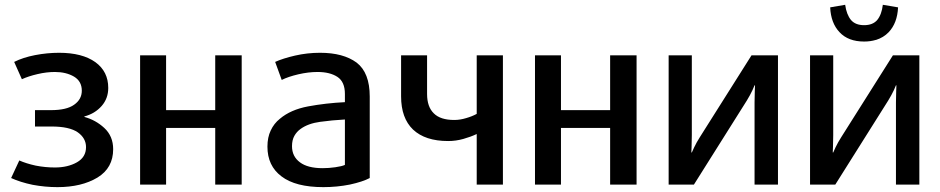

<svg xmlns="http://www.w3.org/2000/svg" viewBox="-20 -770 3922 801"><path d="M452.1 -147.5Q452.1 -202.1 415 -236.3Q378.9 -269.5 332 -282.2Q332 -282.2 332 -284.2Q376 -295.9 404.3 -328.1Q431.6 -359.4 431.6 -403.3Q431.6 -471.7 377.9 -510.7Q323.2 -549.8 226.6 -549.8Q176.8 -549.8 126 -540Q76.2 -530.3 39.1 -511.7Q49.8 -487.3 71.3 -439.5Q98.6 -452.1 136.7 -460.9Q173.8 -469.7 209 -469.7Q255.9 -469.7 289.1 -450.2Q321.3 -430.7 321.3 -391.6Q321.3 -355.5 289.1 -333Q257.8 -310.5 192.4 -310.5Q169.9 -310.5 126 -310.5Q126 -293.9 126 -242.2Q143.6 -242.2 195.3 -242.2Q269.5 -242.2 304.7 -217.8Q338.9 -193.4 338.9 -156.2Q338.9 -114.3 300.8 -92.8Q262.7 -71.3 209 -71.3Q168.9 -71.3 128.9 -79.1Q88.9 -87.9 60.5 -100.6Q49.8 -76.2 26.4 -27.3Q64.5 -9.8 116.2 1Q168 10.7 219.7 10.7Q320.3 10.7 386.7 -29.3Q452.1 -69.3 452.1 -147.5Z M988.3 0Q988.3 -134.8 988.3 -539.1Q960.9 -539.1 877.9 -539.1Q877.9 -482.4 877.9 -310.5Q827.1 -310.5 672.9 -310.5Q672.9 -368.2 672.9 -539.1Q645.5 -539.1 564.5 -539.1Q564.5 -404.3 564.5 0Q591.8 0 672.9 0Q672.9 -58.6 672.9 -236.3Q724.6 -236.3 877.9 -236.3Q877.9 -176.8 877.9 0Q905.3 0 988.3 0Z M1522.5 -27.3Q1522.5 -112.3 1522.5 -367.2Q1522.5 -466.8 1467.8 -508.8Q1412.1 -549.8 1315.4 -549.8Q1261.7 -549.8 1210.9 -538.1Q1160.2 -526.4 1127.9 -511.7Q1136.7 -487.3 1155.3 -436.5Q1182.6 -450.2 1224.6 -460Q1266.6 -469.7 1304.7 -469.7Q1356.4 -469.7 1387.7 -449.2Q1418.9 -428.7 1418.9 -377.9Q1418.9 -366.2 1418.9 -343.8Q1338.9 -339.8 1265.6 -326.2Q1192.4 -312.5 1147.5 -274.4Q1123 -254.9 1109.4 -225.6Q1095.7 -197.3 1095.7 -158.2Q1095.7 -78.1 1154.3 -34.2Q1212.9 10.7 1329.1 10.7Q1385.7 10.7 1439.5 0Q1493.2 -11.7 1522.5 -27.3ZM1418.9 -82Q1406.2 -76.2 1378.9 -72.3Q1351.6 -68.4 1326.2 -68.4Q1263.7 -68.4 1231.4 -92.8Q1198.2 -117.2 1198.2 -160.2Q1198.2 -185.5 1208 -203.1Q1217.8 -220.7 1234.4 -232.4Q1265.6 -254.9 1315.4 -261.7Q1365.2 -268.6 1418.9 -271.5Q1418.9 -208 1418.9 -82Z M2078.1 0Q2078.1 -134.8 2078.1 -539.1Q2050.8 -539.1 1968.8 -539.1Q1968.8 -477.5 1968.8 -294.9Q1949.2 -284.2 1924.8 -277.3Q1899.4 -269.5 1875 -269.5Q1817.4 -269.5 1790 -296.9Q1761.7 -324.2 1761.7 -377.9Q1761.7 -431.6 1761.7 -539.1Q1734.4 -539.1 1653.3 -539.1Q1653.3 -496.1 1653.3 -368.2Q1653.3 -277.3 1703.1 -229.5Q1753.9 -181.6 1849.6 -181.6Q1881.8 -181.6 1913.1 -190.4Q1944.3 -199.2 1968.8 -210.9Q1968.8 -140.6 1968.8 0Q1996.1 0 2078.1 0Z M2635.7 0Q2635.7 -134.8 2635.7 -539.1Q2608.4 -539.1 2525.4 -539.1Q2525.4 -482.4 2525.4 -310.5Q2474.6 -310.5 2320.3 -310.5Q2320.3 -368.2 2320.3 -539.1Q2293 -539.1 2211.9 -539.1Q2211.9 -404.3 2211.9 0Q2239.3 0 2320.3 0Q2320.3 -58.6 2320.3 -236.3Q2372.1 -236.3 2525.4 -236.3Q2525.4 -176.8 2525.4 0Q2552.7 0 2635.7 0Z M3225.6 0Q3225.6 -134.8 3225.6 -539.1Q3197.3 -539.1 3115.2 -539.1Q3061.5 -453.1 2899.4 -197.3Q2885.7 -175.8 2876 -155.3Q2866.2 -133.8 2866.2 -133.8Q2865.2 -133.8 2864.3 -133.8Q2864.3 -133.8 2865.2 -157.2Q2866.2 -181.6 2866.2 -206.1Q2866.2 -317.4 2866.2 -539.1Q2841.8 -539.1 2769.5 -539.1Q2769.5 -404.3 2769.5 0Q2795.9 0 2875 0Q2930.7 -87.9 3095.7 -350.6Q3109.4 -373 3119.1 -393.6Q3127.9 -414.1 3127.9 -414.1Q3128.9 -414.1 3129.9 -414.1Q3129.9 -414.1 3128.9 -390.6Q3127.9 -368.2 3127.9 -342.8Q3127.9 -228.5 3127.9 0Q3152.3 0 3225.6 0Z M3815.4 0Q3815.4 -134.8 3815.4 -539.1Q3787.1 -539.1 3705.1 -539.1Q3651.4 -453.1 3489.3 -197.3Q3475.6 -175.8 3465.8 -155.3Q3456.1 -133.8 3456.1 -133.8Q3455.1 -133.8 3454.1 -133.8Q3454.1 -133.8 3455.1 -157.2Q3456.1 -181.6 3456.1 -206.1Q3456.1 -317.4 3456.1 -539.1Q3431.6 -539.1 3359.4 -539.1Q3359.4 -404.3 3359.4 0Q3385.7 0 3464.8 0Q3520.5 -87.9 3685.5 -350.6Q3699.2 -373 3709 -393.6Q3717.8 -414.1 3717.8 -414.1Q3718.8 -414.1 3719.7 -414.1Q3719.7 -414.1 3718.8 -390.6Q3717.8 -368.2 3717.8 -342.8Q3717.8 -228.5 3717.8 0Q3742.2 0 3815.4 0ZM3726.6 -739.3Q3710.9 -742.2 3663.1 -750Q3658.2 -709 3639.6 -686.5Q3621.1 -665 3585 -665Q3548.8 -665 3530.3 -686.5Q3511.7 -709 3505.9 -750Q3485.4 -746.1 3443.4 -739.3Q3446.3 -673.8 3482.4 -635.7Q3518.6 -596.7 3585 -596.7Q3611.3 -596.7 3633.8 -603.5Q3634.8 -603.5 3634.8 -603.5Q3666 -613.3 3687.5 -635.7Q3723.6 -673.8 3726.6 -739.3Z"/></svg>

Font: DaxlinePro-Medium
Style: Medium
Weight: 400
Designer: Hans Reichel
Version: Version 7.502; 2006